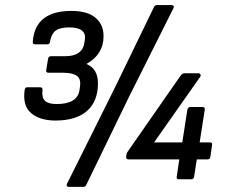

<svg xmlns="http://www.w3.org/2000/svg" viewBox="-20 -705 896 755"><path d="M250 29.8Q244.6 29.8 242.9 26.6Q241.2 23.4 243.2 18.1L428.2 -353L585.9 -678.2Q589.8 -685.1 598.1 -685.1H654.8Q660.2 -685.1 662.6 -681.4Q665 -677.7 662.1 -672.9L487.8 -325.2L318.8 22.9Q315.9 29.8 307.1 29.8ZM198.2 -231Q136.7 -231 102.3 -260.3Q67.9 -289.6 77.1 -352.1Q78.6 -361.8 86.9 -361.8H137.2Q148.4 -361.8 147 -351.1Q143.6 -321.8 156.7 -308.8Q169.9 -295.9 203.1 -295.9Q285.6 -295.9 293 -353L294.9 -368.2Q298.3 -395.5 281.7 -407.2Q265.1 -418.9 229 -418.9H170.9Q159.2 -418.9 162.1 -431.2L168.9 -473.1Q170.4 -483.9 180.2 -483.9H235.8Q304.7 -483.9 312 -538.1L314 -551.8Q316.9 -572.8 302 -585Q287.1 -597.2 252.9 -597.2Q215.3 -597.2 198.7 -584.5Q182.1 -571.8 176.8 -542Q175.3 -530.8 168 -530.8H118.2Q107.4 -530.8 108.9 -541Q117.7 -662.1 261.2 -662.1Q323.2 -662.1 355.2 -635.5Q387.2 -608.9 387.2 -563Q387.2 -491.2 320.8 -454.1V-453.1Q365.2 -434.1 365.2 -377.9Q365.2 -306.6 322.3 -268.8Q279.3 -231 198.2 -231ZM683.1 0Q673.3 0 674.8 -9.8L685.1 -78.1H486.8Q474.6 -78.1 476.1 -88.9L477.1 -97.2Q478.5 -104 482.9 -109.9L689.9 -407.2Q696.8 -417 706.1 -417H758.8Q765.6 -417 768.1 -412.8Q770.5 -408.7 767.1 -402.8L585.9 -145H696.8L716.8 -273.9Q718.8 -284.2 729 -284.2H776.9Q781.2 -284.2 783.7 -281.2Q786.1 -278.3 785.2 -273.9L765.1 -145H806.2Q815.4 -145 814 -134.8L807.1 -87.9Q805.7 -78.1 794.9 -78.1H753.9L743.2 -9.8Q741.7 0 731.9 0Z"/></svg>

Font: Sofia Sans
Style: Italic
Weight: 400
Italic angle: -9°
Designer: Botio Nikoltchev, Ani Petrova
Foundry: lettersoup
Version: Version 4.100